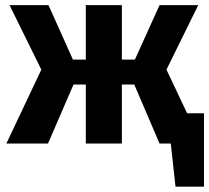

<svg xmlns="http://www.w3.org/2000/svg" viewBox="-20 -551 804 737"><path d="M592.5 -531.4H741L619 -283.7L753.2 0H592.4L495.4 -226.5H447.8V0H309.4V-226.5H262.2L164.2 0H4.4L138.6 -283.7L16.6 -531.4H166.1L259.9 -322.2H309.4V-531.4H447.8V-322.2H497.7ZM583.4 -116.3H763V165.6H653.7L635.6 0H597.1Z"/></svg>

Font: Fira Sans Variable
Style: Regular
Weight: 400
Designer: Carrois Corporate & Edenspiekermann AG
Foundry: Carrois Corporate GbR & Edenspiekermann AG
Version: Version 4.202